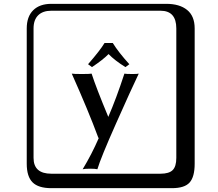

<svg xmlns="http://www.w3.org/2000/svg" viewBox="-20 -774 1140 1006"><path d="M570.8 -548.8Q600.6 -500.5 657.7 -437.5L637.2 -422.4Q581.5 -457 548.8 -490.7Q521 -461.9 461.9 -422.4L441.4 -437.5Q504.9 -510.3 527.8 -548.8ZM356 -388.2Q365.7 -386.2 409.2 -386.2Q450.2 -386.2 460 -388.2Q483.4 -315.4 547.4 -161.6Q589.4 -258.3 631.8 -388.2Q638.7 -386.2 674.8 -386.2Q699.7 -386.2 707 -388.2Q668.9 -309.1 588.4 -127.9Q507.8 53.2 490.2 112.8Q478 109.9 453.1 109.9Q424.3 109.9 413.1 112.8Q460.9 33.7 497.1 -49.8L494.1 -55.2Q443.8 -191.4 356 -388.2ZM249 -717.8Q204.1 -717.8 179.9 -693.8Q155.8 -669.9 155.8 -625V53.2Q155.8 136.2 249 136.2H820.8Q865.7 136.2 884.8 117.2Q903.8 98.1 903.8 53.2V-625Q903.8 -717.8 820.8 -717.8ZM1000 84Q1000 152.8 973.4 182.4Q946.8 211.9 880.9 211.9H249Q181.2 211.9 150.6 181.4Q120.1 150.9 120.1 84V-625Q120.1 -687 154.1 -720.5Q188 -753.9 249 -753.9H851.1Q920.9 -753.9 960.4 -721.9Q1000 -689.9 1000 -625Z"/></svg>

Font: Linux Biolinum Keyboard
Style: Regular
Weight: 700
Designer: Philipp H. Poll
Foundry: Philipp H. Poll
Version: Version 0.6.1 ; ttfautohint (v0.9)